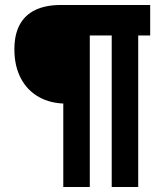

<svg xmlns="http://www.w3.org/2000/svg" viewBox="-20 -750 660 770"><path d="M233.8 -730H340.1V0H233.8ZM37.7 -552.2Q37.7 -611.3 59 -650.8Q80.2 -690.2 121.8 -710.1Q163.4 -730 224.3 -730H267.9L267.1 -334.5H246.5Q183 -334.5 135.8 -361.1Q88.7 -387.7 63.2 -436.8Q37.7 -485.8 37.7 -552.2ZM428 -730H534.3V0H428ZM249.8 -730H582.3V-607.9H249.8Z"/></svg>

Font: Monaspace Xenon Var
Style: Regular
Weight: 400
Designer: Riley Cran and the Lettermatic Team
Version: Version 1.000 (Monaspace Xenon Var)